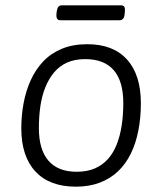

<svg xmlns="http://www.w3.org/2000/svg" viewBox="-20 -695 609 721"><path d="M265 6Q166 6 113 -51Q60 -108 60 -213Q60 -261 68.5 -307Q77 -353 95 -393Q113 -433 141.5 -463.5Q170 -494 211.5 -511.5Q253 -529 308 -529Q405 -529 457 -471.5Q509 -414 509 -307Q509 -253 499.5 -204.5Q490 -156 471 -117.5Q452 -79 423 -51.5Q394 -24 354.5 -9Q315 6 265 6ZM268 -50Q307 -50 336 -62.5Q365 -75 385.5 -98Q406 -121 418.5 -153Q431 -185 437 -224Q443 -263 443 -308Q443 -390 407 -431.5Q371 -473 300 -473Q261 -473 232 -460Q203 -447 183 -423Q163 -399 150 -366.5Q137 -334 131.5 -295.5Q126 -257 126 -214Q126 -133 162 -91.5Q198 -50 268 -50ZM206 -619Q198 -619 194.5 -625Q191 -631 192 -642L193 -652Q195 -665 199.5 -670Q204 -675 212 -675H434Q444 -675 447 -669Q450 -663 449 -652L448 -642Q447 -630 442 -624.5Q437 -619 429 -619Z"/></svg>

Font: Asap Light
Style: Italic
Weight: 300
Italic angle: -6°
Designer: Pablo Cosgaya
Foundry: Omnibus-Type
Version: Version 3.001